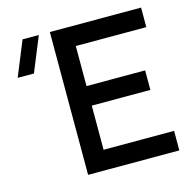

<svg xmlns="http://www.w3.org/2000/svg" viewBox="-105 -827 946 935"><g transform="rotate(-15 368.0 -360.0)"><path d="M226 0V-720H686V-621.5H330.5V-419.5H626V-321H330.5V-98.5H686V0ZM99 -545H17L88.5 -720H170.5Z"/></g></svg>

Font: Cns Manrope SemBd
Style: Regular
Weight: 600
Designer: Mikhail Sharanda
Foundry: Mikhail Sharanda
Version: Version 4.504